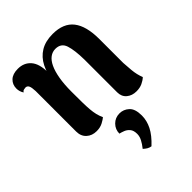

<svg xmlns="http://www.w3.org/2000/svg" viewBox="-231 -648 1049 1049"><g transform="rotate(-45 294.0 -123.0)"><path d="M161 15Q126 15 103 -6Q80 -27 80 -63V-376Q79 -405 73 -417Q67 -429 54 -429Q49 -429 41 -427Q33 -425 28 -417Q15 -437 15 -460Q15 -491 36 -511Q57 -531 97 -531Q144 -531 172 -499Q200 -467 200 -401V-371L183 -340Q191 -400 212.5 -442.5Q234 -485 272 -508Q310 -531 366 -531Q449 -531 488 -481Q527 -431 527 -331V-146Q528 -124 531.5 -86.5Q535 -49 548 -16Q534 -3 514.5 6Q495 15 469 15Q435 15 412.5 -4Q390 -23 390 -56V-309Q389 -382 376 -422.5Q363 -463 319 -463Q296 -463 277 -449Q258 -435 244.5 -406.5Q231 -378 223.5 -335Q216 -292 216 -235Q216 -186 216.5 -153Q217 -120 219 -96.5Q221 -73 225.5 -54Q230 -35 239 -15Q230 -7 209.5 4Q189 15 161 15ZM314 285Q301 283 291 277Q281 271 270 261Q287 240 297 220.5Q307 201 307 182Q307 155 295 141Q283 127 267.5 121Q252 115 239 112Q239 80 261.5 57Q284 34 318 34Q348 34 372 55.5Q396 77 396 129Q396 168 377 206Q358 244 314 285Z"/></g></svg>

Font: Arima Thin
Style: Regular
Weight: 100
Designer: Joana Correia and Natanael Gama
Foundry: NDISCOVER
Version: Version 1.101;gftools[0.9.23]